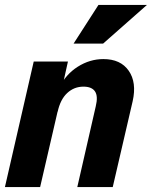

<svg xmlns="http://www.w3.org/2000/svg" viewBox="-26 -760 617 780"><path d="M-6 0 111 -510H250L226 -402H230L137 0ZM288 0 363 -328Q373 -369 360 -388.5Q347 -408 313 -408Q275 -408 247 -382Q219 -356 208 -305L214 -403Q241 -458 290 -489Q339 -520 394 -520Q464 -520 497 -472.5Q530 -425 513 -349L432 0ZM393 -583H273L374 -740H571Z"/></svg>

Font: Instrument Sans SemiCondensed
Style: Bold Italic
Weight: 700
Width: 4
Italic angle: -13°
Designer: Rodrigo Fuenzalida
Foundry: fragTYPE
Version: Version 1.000;gftools[0.9.28]